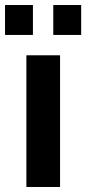

<svg xmlns="http://www.w3.org/2000/svg" viewBox="-44 -744 343 764"><path d="M-24 -605H87V-724H-24ZM168 -605H279V-724H168ZM61 0H195V-524H61Z"/></svg>

Font: FIGSv2-sans-serif
Style: Bold
Weight: 700
Designer: Matt McInerney, Pablo Impallari, Rodrigo Fuenzalida,Mirko Velimirovic
Foundry: Matt McInerney, Pablo Impallari, Rodrigo Fuenzalida
Version: Version 4.021;hotconv 1.0.109;makeotfexe 2.5.65596